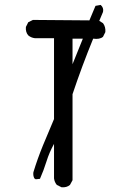

<svg xmlns="http://www.w3.org/2000/svg" viewBox="-20 -790 540 800"><path d="M236.3 -9.8 216.8 -19.5Q207 -31.2 205.1 -46.9V-190.4Q185.5 -155.3 173.8 -117.7Q162.1 -80.1 146.5 -44.9L128.9 -43L123 -46.9Q117.2 -58.6 119.1 -72.3Q136.7 -129.9 159.2 -184.6Q181.6 -239.3 205.1 -293.9V-630.9H125Q109.4 -632.8 97.7 -642.6Q85.9 -656.2 87.9 -677.7L97.7 -697.3L117.2 -707L352.5 -705.1L377.9 -765.6L399.4 -769.5Q413.1 -757.8 409.2 -740.2L393.6 -703.1L409.2 -693.4Q420.9 -677.7 418.9 -656.2L409.2 -636.7Q395.5 -625 368.2 -628.9Q344.7 -571.3 323.2 -513.7Q301.8 -456.1 282.2 -397.5V-39.1L271.5 -19.5Q257.8 -7.8 236.3 -9.8ZM325.2 -628.9H282.2V-522.5Z"/></svg>

Font: JasonHandwriting2
Style: Regular
Weight: 400
Version: Version 1.05.10